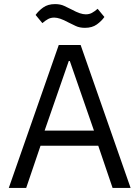

<svg xmlns="http://www.w3.org/2000/svg" viewBox="-20 -918 681 938"><path d="M530 0 460 -206H178L108 0H23L267 -698H374L618 0ZM321 -620H316L198 -280H439ZM395 -782Q369 -782 350 -791Q331 -800 315 -808Q291 -821 274.5 -826.5Q258 -832 245 -832Q228 -832 215 -825Q202 -818 187 -805L154 -845Q168 -865 191 -881.5Q214 -898 249 -898Q275 -898 294 -889Q313 -880 329 -872Q353 -859 369.5 -853.5Q386 -848 399 -848Q416 -848 429 -855Q442 -862 457 -875L490 -835Q476 -815 453 -798.5Q430 -782 395 -782Z"/></svg>

Font: IBM Plex Thai
Style: Regular
Weight: 400
Designer: Mike Abbink, Paul van der Laan, Pieter van Rosmalen, Ben Mitchell, Mark Frömberg
Foundry: Bold Monday
Version: Version 1.0